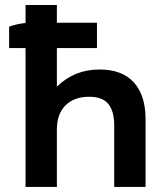

<svg xmlns="http://www.w3.org/2000/svg" viewBox="-20 -740 658 760"><path d="M81.1 0V-549.8H16.1V-634.8Q51.8 -646.5 81.1 -648.9V-720.2H205.1V-649.9H363.8V-549.8H205.1V-397Q274.4 -464.8 373 -464.8H375Q463.4 -464.8 509.8 -413.8Q556.2 -362.8 556.2 -268.1V0H432.1V-242.2Q432.1 -300.8 408.4 -328.9Q384.8 -356.9 335 -356.9H332Q273.4 -356.9 239.3 -323Q205.1 -289.1 205.1 -226.1V0Z"/></svg>

Font: Fixel Text SemiBold
Style: Regular
Weight: 600
Width: 4
Designer: AlfaBravo + MacPaw
Foundry: Kyrylo Tkachov, Marchela Mozhyna, Serhii Makarenko, Maria Weinstein, Zakhar Kryvoshyya
Version: Version 1.211